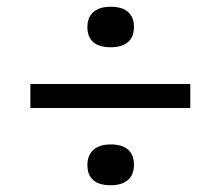

<svg xmlns="http://www.w3.org/2000/svg" viewBox="-20 -612 654 569"><path d="M377 -532Q377 -503 359.5 -487.5Q342 -472 308 -472Q274 -472 256.5 -487Q239 -502 239 -532Q239 -561 257 -576.5Q275 -592 308 -592Q342 -592 359.5 -576.5Q377 -561 377 -532ZM544 -292H70V-363H544ZM377 -124Q377 -94 359 -78.5Q341 -63 308 -63Q274 -63 256.5 -78Q239 -93 239 -123Q239 -152 257 -168Q275 -184 308 -184Q342 -184 359.5 -168.5Q377 -153 377 -124Z"/></svg>

Font: Intel One Mono
Style: Regular
Weight: 400
Monospace: yes
Designer: Fred Shallcrass
Foundry: Frere-Jones Type LLC
Version: Version 1.400;hotconv 1.1.0;makeotfexe 2.6.0;FJTRelease1.4